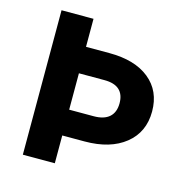

<svg xmlns="http://www.w3.org/2000/svg" viewBox="-99 -748 812 841"><g transform="rotate(15 307.0 -327.5)"><path d="M78 0V-655H223V-528H329Q445 -528 510.5 -475Q576 -422 576 -329Q576 -235 508 -180.5Q440 -126 324 -126H223V0ZM429 -327Q429 -367 406.5 -387.5Q384 -408 339 -408H223V-243H334Q381 -243 405 -264.5Q429 -286 429 -327Z"/></g></svg>

Font: Intel One Mono
Style: Bold
Weight: 700
Monospace: yes
Designer: Fred Shallcrass
Foundry: Frere-Jones Type LLC
Version: Version 1.400;hotconv 1.1.0;makeotfexe 2.6.0;FJTRelease1.4